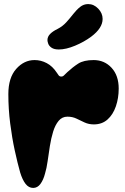

<svg xmlns="http://www.w3.org/2000/svg" viewBox="-20 -909 616 943"><path d="M143 14Q121 14 105.5 -6Q90 -26 79 -62Q66 -108 52.5 -170Q39 -232 30 -303Q21 -374 21 -447Q21 -527 59.5 -570.5Q98 -614 150 -614Q181 -614 209.5 -599Q238 -584 259 -552Q264 -544 268.5 -538.5Q273 -533 281 -533Q289 -533 294.5 -539Q300 -545 311 -555Q337 -579 364 -596.5Q391 -614 440 -614Q493 -614 528 -576Q563 -538 563 -474Q563 -427 549 -386.5Q535 -346 508 -322Q481 -298 441 -298Q416 -298 395.5 -307.5Q375 -317 355.5 -326.5Q336 -336 311 -336Q285 -336 268 -315.5Q251 -295 241 -262.5Q231 -230 225 -192Q219 -154 214 -118Q209 -82 201 -56Q193 -25 178.5 -5.5Q164 14 143 14ZM269 -666Q246 -666 233.5 -674.5Q221 -683 217 -694Q213 -705 213 -712Q213 -729 226.5 -742.5Q240 -756 263 -767Q288 -780 306 -800Q324 -820 340 -840.5Q356 -861 373.5 -875Q391 -889 413 -889Q441 -889 462.5 -866.5Q484 -844 484 -816Q484 -771 428 -729Q393 -703 348.5 -684.5Q304 -666 269 -666Z"/></svg>

Font: Matemasie
Style: Regular
Weight: 400
Designer: Adam Yeo
Version: Version 1.001; ttfautohint (v1.8.4.7-5d5b)